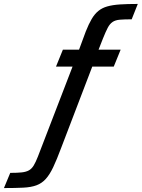

<svg xmlns="http://www.w3.org/2000/svg" viewBox="-198 -762 719 974"><path d="M-178 192 -146 115Q-110 115 -87.5 112.5Q-65 110 -51 102Q-37 94 -27 77.5Q-17 61 -6 33L170 -424H86L121 -510H203L237 -602Q252 -640 267 -665.5Q282 -691 301 -706.5Q320 -722 346.5 -729.5Q373 -737 410.5 -739.5Q448 -742 501 -742L470 -664Q432 -664 409.5 -662Q387 -660 373 -650.5Q359 -641 348.5 -621Q338 -601 324 -566L302 -510H414L379 -424H270L112 -11Q90 48 72 86Q54 124 34 146Q14 168 -13 178Q-40 188 -80 190Q-120 192 -178 192Z"/></svg>

Font: Saira SemiCondensed Medium
Style: Italic
Weight: 500
Width: 4
Italic angle: -12°
Designer: Hector Gatti with collaboration of the Omnibus-Type team
Foundry: Omnibus-Type
Version: Version 1.101